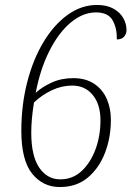

<svg xmlns="http://www.w3.org/2000/svg" viewBox="-20 -744 530 774"><path d="M221 10Q153 10 109.5 -44Q66 -98 66 -217Q66 -320 89.5 -412Q113 -504 155 -574Q197 -644 252.5 -684Q308 -724 371 -724Q411 -724 437.5 -709Q464 -694 477 -671Q490 -648 490 -623Q490 -608 480.5 -596.5Q471 -585 451 -585Q452 -630 434 -662Q416 -694 367 -694Q314 -694 265 -653Q216 -612 179 -538.5Q142 -465 124 -370Q149 -393 188 -411Q227 -429 275 -429Q326 -429 360 -406Q394 -383 410.5 -345Q427 -307 427 -261Q427 -190 403.5 -128.5Q380 -67 334.5 -28.5Q289 10 221 10ZM223 -21Q273 -21 309 -54.5Q345 -88 365 -142Q385 -196 385 -259Q385 -323 354 -361Q323 -399 271 -399Q229 -399 189.5 -380.5Q150 -362 117 -331Q111 -294 108.5 -264Q106 -234 106 -209Q106 -116 138 -68.5Q170 -21 223 -21Z"/></svg>

Font: Noto Serif Tamil SemiCondensed ExtraLight
Style: Italic
Weight: 200
Width: 4
Italic angle: -12°
Designer: Indian Type Foundry, Tom Grace, and the Monotype Design Team
Foundry: Monotype Imaging Inc.
Version: Version 2.003; ttfautohint (v1.8.4.7-5d5b)